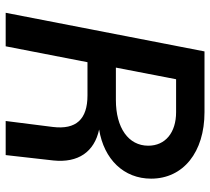

<svg xmlns="http://www.w3.org/2000/svg" viewBox="-52 -688 740 676"><g transform="rotate(90 318.0 -350.0)"><path d="M25 0H143L199 -288H316C400 -288 437 -248 427 -166L406 0H526L545 -168C554 -255 515 -312 436 -329C541 -346 609 -416 609 -512C609 -625 516 -700 375 -700H161ZM332 -388H218L259 -600H375C447 -600 493 -562 493 -502C493 -432 430 -388 332 -388Z"/></g></svg>

Font: Uncut Sans Semibold Italic
Style: Regular
Weight: 600
Italic angle: -11°
Designer: Kasper Nordkvist
Foundry: UNCUT.wtf
Version: Version 1.304;Glyphs 3.2 (3246)